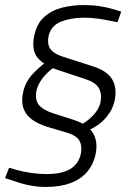

<svg xmlns="http://www.w3.org/2000/svg" viewBox="-20 -730 501 760"><path d="M329 -214 302 -237Q332 -254 352.5 -277.5Q373 -301 378 -326Q384 -359 371 -381.5Q358 -404 318 -417L212 -452Q156 -470 130 -500Q104 -530 115 -586Q125 -636 154.5 -662.5Q184 -689 225 -699.5Q266 -710 312 -710Q345 -710 374.5 -705.5Q404 -701 431 -693L460 -684L445 -642L415 -648Q392 -653 365.5 -656.5Q339 -660 314 -660Q261 -660 221 -644Q181 -628 172 -586Q166 -552 181.5 -533.5Q197 -515 231 -505L346 -468Q404 -450 424 -416Q444 -382 434 -333Q427 -297 400 -265Q373 -233 329 -214ZM161 10Q130 10 98.5 4Q67 -2 34 -14L0 -25L16 -66L47 -57Q77 -49 106.5 -45Q136 -41 164 -41Q225 -41 258 -61Q291 -81 300 -121Q306 -151 295 -172Q284 -193 245 -205L167 -228Q105 -248 83 -281Q61 -314 71 -362Q79 -402 104 -431Q129 -460 165 -486L202 -469Q171 -449 150.5 -423Q130 -397 124 -370Q118 -334 134 -314.5Q150 -295 189 -282L273 -255Q328 -237 348 -203.5Q368 -170 359 -123Q351 -81 326 -51Q301 -21 259.5 -5.5Q218 10 161 10Z"/></svg>

Font: REM ExtraLight
Style: Italic
Weight: 250
Italic angle: -11°
Designer: Octavio Pardo
Foundry: Ashler Design
Version: Version 1.005;gftools[0.9.28]